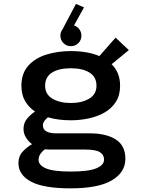

<svg xmlns="http://www.w3.org/2000/svg" viewBox="-20 -778 750 1000"><path d="M349 -151.5Q317.5 -151.5 287.2 -155.2Q257 -159 229.5 -167Q218.5 -158 211 -147.5Q203.5 -137 203.5 -125.5Q203.5 -103.5 221.8 -93.5Q240 -83.5 272.5 -83.5H447.5Q532.5 -83.5 582.8 -51.8Q633 -20 633 49Q633 120 562.2 161.5Q491.5 203 347 203Q206.5 203 141.2 167.8Q76 132.5 76 71.5Q76 35 98.8 10.8Q121.5 -13.5 147 -27Q127.5 -41.5 115 -62Q102.5 -82.5 102.5 -107Q102.5 -138 121.2 -160.2Q140 -182.5 162.5 -197Q130 -218.5 110.8 -251.5Q91.5 -284.5 91.5 -331Q91.5 -396 127.5 -436Q163.5 -476 222.5 -494Q281.5 -512 349 -512Q389.5 -512 427.5 -505.8Q465.5 -499.5 497.5 -486L582 -582L651 -517L561.5 -443.5Q582.5 -423 594 -395Q605.5 -367 605.5 -331Q605.5 -282 583.5 -247.5Q561.5 -213 524.5 -192Q487.5 -171 441.8 -161.2Q396 -151.5 349 -151.5ZM349 -241.5Q406 -241.5 444.2 -264Q482.5 -286.5 482.5 -331.5Q482.5 -377 446.5 -399.8Q410.5 -422.5 349 -422.5Q286.5 -422.5 250.8 -399.8Q215 -377 215 -331.5Q215 -286.5 253.2 -264Q291.5 -241.5 349 -241.5ZM181 55Q181 82.5 219.5 99Q258 115.5 349 115.5Q440.5 115.5 481.2 98.8Q522 82 522 53Q522 28 500.2 14.5Q478.5 1 424.5 1H234Q224.5 1 214.5 -0.5Q200.5 9 190.8 23Q181 37 181 55ZM404 -592Q404 -569.5 388.2 -553.5Q372.5 -537.5 349.5 -537.5Q326.5 -537.5 310.5 -553.5Q294.5 -569.5 294.5 -592Q294.5 -611 306 -626L375.5 -757.5L417.5 -739.5L365.5 -645.5Q382.5 -640 393.2 -625.5Q404 -611 404 -592Z"/></svg>

Font: League Mono Medium
Style: Regular
Weight: 500
Width: 6
Designer: Tyler Finck
Foundry: The League of Moveable Type / Tyler Finck
Version: Version 2.300;RELEASE